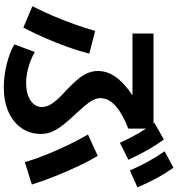

<svg xmlns="http://www.w3.org/2000/svg" viewBox="20 -912 959 1040"><g transform="rotate(90 500.0 -392.5)"><path d="M453 67Q394 67 330 51.5Q266 36 221 10L262 -101Q304 -77 350 -65Q396 -53 436 -54Q473 -55 500.5 -65.5Q528 -76 544 -95Q560 -114 560 -139Q560 -161 549 -181.5Q538 -202 518.5 -224Q499 -246 471 -270Q437 -303 413 -330.5Q389 -358 377 -385.5Q365 -413 365 -444Q365 -484 385.5 -520.5Q406 -557 447 -592.5Q488 -628 551 -662L571 -630H162V-744H677V-607Q623 -586 586 -562.5Q549 -539 530.5 -512Q512 -485 512 -457Q512 -437 522.5 -416.5Q533 -396 552 -373.5Q571 -351 597 -323Q633 -285 657 -254.5Q681 -224 693.5 -195.5Q706 -167 706 -134Q706 -74 674 -28.5Q642 17 585.5 42Q529 67 453 67ZM14 -88Q41 -140 66 -198.5Q91 -257 112 -316Q133 -375 148 -428L271 -396Q257 -340 235 -279Q213 -218 186.5 -157Q160 -96 130 -39ZM859 -47Q842 -105 818 -164Q794 -223 766.5 -280.5Q739 -338 709 -389L825 -442Q855 -391 883 -331Q911 -271 936 -208.5Q961 -146 980 -85ZM754 -562Q729 -617 703.5 -661Q678 -705 646 -749L736 -800Q769 -755 795 -708.5Q821 -662 846 -608ZM904 -616Q880 -671 855 -716Q830 -761 800 -804L889 -852Q922 -805 947 -758.5Q972 -712 995 -657Z"/></g></svg>

Font: M PLUS 1 Thin
Style: Bold
Weight: 700
Version: Version 1.001